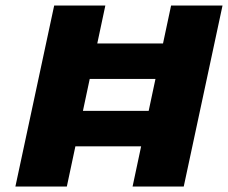

<svg xmlns="http://www.w3.org/2000/svg" viewBox="-20 -678 829 698"><path d="M462 0 602 -658H789L648 0ZM36 0 177 -658H363L223 0ZM133 -146 161 -275H633L605 -146ZM186 -391 213 -520H685L658 -391Z"/></svg>

Font: Ysabeau Office Black
Style: Italic
Weight: 900
Italic angle: -12°
Designer: Christian Thalmann (Catharsis Fonts)
Version: Version 2.001;gftools[0.9.30]; featfreeze: tnum,lnum,ss02